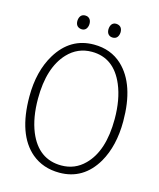

<svg xmlns="http://www.w3.org/2000/svg" viewBox="-119 -882 808 973"><g transform="rotate(15 285.0 -395.0)"><path d="M531.2 -328.1Q531.2 -521.5 436.5 -610.4Q377 -666 288.1 -666Q164.1 -666 94.7 -551.8Q39.1 -460 39.1 -328.1Q39.1 -127.9 139.6 -43Q199.2 6.8 285.2 6.8Q411.1 6.8 479.5 -109.4Q531.2 -199.2 531.2 -328.1ZM84 -328.1Q84 -491.2 161.1 -573.2Q212.9 -627.9 287.1 -627.9Q403.3 -627.9 455.1 -504.9Q486.3 -430.7 486.3 -328.1Q486.3 -160.2 406.2 -81.1Q356.4 -31.2 285.2 -31.2Q165 -31.2 113.3 -156.2Q84 -228.5 84 -328.1ZM238.3 -760.7Q238.3 -789.1 215.8 -795.9Q210.9 -796.9 207 -796.9Q181.6 -796.9 175.8 -769.5Q174.8 -764.6 174.8 -760.7Q174.8 -731.4 199.2 -725.6Q203.1 -724.6 207 -724.6Q231.4 -724.6 237.3 -752Q238.3 -756.8 238.3 -760.7ZM401.4 -760.7Q401.4 -790 377 -795.9Q373 -796.9 369.1 -796.9Q344.7 -796.9 338.9 -769.5Q337.9 -764.6 337.9 -760.7Q337.9 -732.4 360.4 -725.6Q365.2 -724.6 369.1 -724.6Q394.5 -724.6 400.4 -752Q401.4 -756.8 401.4 -760.7Z"/></g></svg>

Font: Yaldevi Colombo ExtraLight
Style: Regular
Weight: 275
Designer: Sol Matas, Denzil Rajitha, Kosala Senevirathne and Pathum Egodawatta
Foundry: Mooniak
Version: Version 1.020 ; ttfautohint (v1.6)